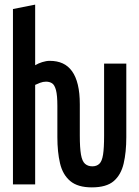

<svg xmlns="http://www.w3.org/2000/svg" viewBox="-20 -797 600 830"><path d="M377 13Q316 13 283.5 -14.5Q251 -42 239.5 -91Q228 -140 228 -204V-339Q228 -385 222 -407.5Q216 -430 205 -437Q194 -444 179 -444Q166 -444 153 -439Q140 -434 132 -430V0H36V-758L132 -777V-515Q145 -523 162.5 -528.5Q180 -534 195 -534Q227 -534 251 -523Q275 -512 291.5 -489Q308 -466 316.5 -430.5Q325 -395 325 -346V-211Q325 -158 330 -129Q335 -100 347.5 -89Q360 -78 379 -78Q398 -78 409.5 -89Q421 -100 425.5 -128.5Q430 -157 430 -210V-522H526V-204Q526 -139 514.5 -90Q503 -41 471.5 -14Q440 13 377 13Z"/></svg>

Font: Ubuntu Sans Mono Medium
Style: Regular
Weight: 500
Monospace: yes
Designer: Dalton Maag Ltd
Foundry: Dalton Maag Ltd
Version: Version 1.006